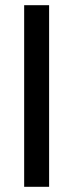

<svg xmlns="http://www.w3.org/2000/svg" viewBox="-20 -719 283 739"><path d="M73 -699H169V0H73Z"/></svg>

Font: Syne Med Modified
Style: Regular
Weight: 500
Designer: Lucas Descroix
Foundry: Bonjour Monde
Version: Version 2.200